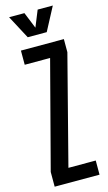

<svg xmlns="http://www.w3.org/2000/svg" viewBox="-158 -1127 659 1177"><g transform="rotate(-15 171.5 -538.0)"><path d="M33.2 0V-93.3L210.4 -769.5H49.3V-859.4H321.8V-776.4L144.5 -89.8H317.9V0ZM110.8 -927.7 32.2 -1075.7H129.4L171.4 -972.2L213.4 -1075.7H309.6L231.4 -927.7Z"/></g></svg>

Font: Antonio Medium
Style: Regular
Weight: 500
Designer: Vernon Adams
Foundry: Vernon Adams
Version: Version 1.002